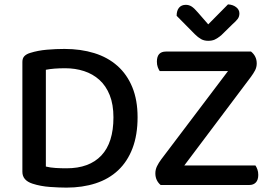

<svg xmlns="http://www.w3.org/2000/svg" viewBox="-20 -843 1240 875"><path d="M497 -308Q497 -367 480 -409.5Q463 -452 433 -479Q403 -506 363 -519Q323 -532 277 -532Q224 -532 189 -525V-84Q209 -79 233.5 -77.5Q258 -76 283 -76Q387 -76 442 -134.5Q497 -193 497 -308ZM607 -309Q607 -228 584 -167.5Q561 -107 518.5 -67Q476 -27 416 -7.5Q356 12 283 12Q251 12 208 9Q165 6 128 -6Q82 -21 82 -60V-561Q82 -578 91.5 -587.5Q101 -597 118 -602Q153 -613 194 -616.5Q235 -620 274 -620Q348 -620 409.5 -601Q471 -582 515 -543Q559 -504 583 -445.5Q607 -387 607 -309ZM1124 -608Q1150 -587 1150 -554Q1150 -537 1142.5 -522.5Q1135 -508 1123 -492L820 -89H1144Q1149 -82 1153 -71Q1157 -60 1157 -46Q1157 -23 1146 -11.5Q1135 0 1117 0H712Q701 -9 694.5 -22.5Q688 -36 688 -53Q688 -70 695.5 -85.5Q703 -101 715 -117L1019 -519H708Q703 -526 699 -537Q695 -548 695 -562Q695 -608 736 -608ZM1019 -823Q1041 -822 1056 -810.5Q1071 -799 1071 -782Q1071 -767 1063 -756.5Q1055 -746 1039 -732L988 -682Q971 -668 958.5 -662.5Q946 -657 929 -657Q910 -657 896 -665Q882 -673 868 -687L785 -771Q785 -795 796 -808Q807 -821 827 -821Q841 -821 853 -813.5Q865 -806 882 -786L929 -732Z"/></svg>

Font: Baloo Tammudu 2 Medium
Style: Regular
Weight: 500
Designer: Maithili Shingre, Omkar Shende and Ek Type
Foundry: Ek Type
Version: Version 1.640;hotconv 1.0.111;makeotfexe 2.5.65597; ttfautoh